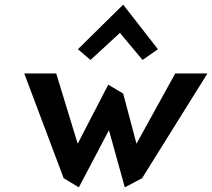

<svg xmlns="http://www.w3.org/2000/svg" viewBox="-20 -797 909 823"><path d="M314 -586 368 -540 494 -656 591 -540 657 -586 508 -777ZM444 -434 313 -181 221 -482H84L253 -33L318 6L447 -239L515 6L589 -33L869 -482H731L565 -181L508 -396Z"/></svg>

Font: Bluebird
Style: NrwObl
Weight: 400
Designer: Jasper
Foundry: Cannot Into Space Fonts
Version: Version 0.98